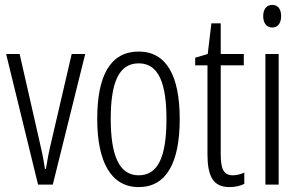

<svg xmlns="http://www.w3.org/2000/svg" viewBox="-20 -752 1224 782"><path d="M135 0H195L327 -532H272L189 -175C179 -134 172 -96 167 -64H163C157 -107 148 -147 139 -185L60 -532H5Z M712 -267C712 -443 658 -542 545 -542C430 -542 376 -445 376 -268C376 -91 433 10 545 10C658 10 712 -90 712 -267ZM431 -268C431 -416 464 -494 545 -494C626 -494 658 -413 658 -267C658 -112 623 -38 545 -38C466 -38 431 -117 431 -268Z M928 -38C889 -38 879 -67 879 -126V-486H973V-532H879V-657H841L826 -532L775 -517V-486H825V-123C825 -35 848 10 914 10C939 10 958 5 975 -3V-49C962 -43 945 -38 928 -38Z M1089 -732C1064 -732 1052 -713 1052 -686C1052 -659 1065 -640 1089 -640C1112 -640 1125 -658 1125 -686C1125 -713 1114 -732 1089 -732ZM1115 -532H1061V0H1115Z"/></svg>

Font: Noto Sans Georgian ExtraCondensed Light
Style: Regular
Weight: 300
Width: 2
Designer: Monotype Design Team, Akaki Razmadze
Foundry: Google LLC
Version: Version 2.005